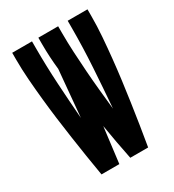

<svg xmlns="http://www.w3.org/2000/svg" viewBox="-178 -838 855 941"><g transform="rotate(-30 250.0 -367.5)"><path d="M118 0Q108 -58 99 -116Q90 -174 81.5 -232Q73 -290 65.5 -348Q58 -406 52 -464.5Q46 -523 41.5 -581.5Q37 -640 37 -698V-735H149V-698Q149 -596 155 -494Q161 -392 169 -290L193 -554Q189 -590 187 -626Q185 -662 185 -698V-735H297V-698Q297 -642 300 -586Q303 -530 307 -474Q311 -418 316.5 -362.5Q322 -307 328 -251Q337 -362 344 -474Q351 -586 351 -698V-735H463V-698Q463 -640 458.5 -581.5Q454 -523 448 -464.5Q442 -406 434.5 -348Q427 -290 418.5 -232Q410 -174 401 -116Q392 -58 382 0H281Q271 -50 261.5 -100.5Q252 -151 244 -201L219 0Z"/></g></svg>

Font: Iosevka Heavy
Style: Regular
Weight: 900
Monospace: yes
Designer: Belleve Invis
Foundry: Belleve Invis
Version: Version 32.5.0; ttfautohint (v1.8.4)